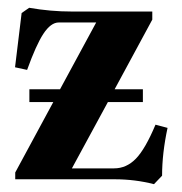

<svg xmlns="http://www.w3.org/2000/svg" viewBox="-20 -465 472 498"><path d="M56.2 -200.2V-233.4H135.7L229.5 -406.7H132.3Q111.8 -406.7 92.3 -377Q73.7 -348.6 50.3 -283.7L19 -290.5L36.1 -431.2L55.7 -444.8Q110.8 -435.1 166.5 -435.1H375V-414.1L277.3 -233.4H350.6V-200.2H259.8L166.5 -28.3H275.9Q308.1 -28.3 332.5 -53.5Q356.9 -78.6 383.3 -141.6L414.6 -133.3Q400.4 -67.4 400.4 -9.3L379.4 12.7Q330.1 0 277.3 0H19.5V-17.6L118.2 -200.2Z"/></svg>

Font: Elstob
Style: Bold
Weight: 700
Designer: Peter S. Baker
Version: Version 1.015